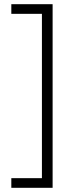

<svg xmlns="http://www.w3.org/2000/svg" viewBox="-20 -737 349 916"><path d="M34 113H180V-671H34V-717H231V159H34Z"/></svg>

Font: Noto Sans Thai ExtCond Light
Style: Regular
Weight: 300
Width: 2
Designer: Monotype Design Team
Foundry: Monotype Imaging Inc.
Version: Version 2.002; ttfautohint (v1.8.4.7-5d5b)